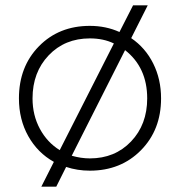

<svg xmlns="http://www.w3.org/2000/svg" viewBox="-20 -620 674 720"><path d="M428 -500 479 -600H534L472 -477Q525 -441 554.5 -382Q584 -323 584 -251Q584 -133 508.5 -56.5Q433 20 317 20Q270 20 228 6L191 80H135L182 -13Q121 -47 86 -109.5Q51 -172 51 -251Q51 -370 126 -446.5Q201 -523 317 -523Q377 -523 428 -500ZM102 -251Q102 -188 129.5 -137Q157 -86 204 -57L407 -457Q368 -476 317 -476Q223 -476 162.5 -412.5Q102 -349 102 -251ZM532 -251Q532 -367 449 -432L249 -36Q284 -26 317 -26Q411 -26 471.5 -89.5Q532 -153 532 -251Z"/></svg>

Font: Metropolitano Light
Style: Regular
Weight: 300
Designer: Fonts by Alex Slobzheninov & Chris M. Simpson / Changes by Cristiano Sobral
Foundry: Fonts by Alex Slobzheninov & Chris M. Simpson / Changes by Cristiano Sobral
Version: Version 1.00;August 30, 2020;FontCreator 13.0.0.2681 64-bit